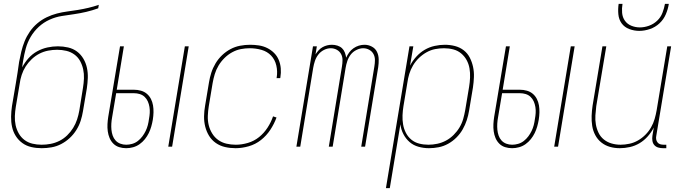

<svg xmlns="http://www.w3.org/2000/svg" viewBox="-20 -760 3540 995"><path d="M196 8Q168 8 142 2Q116 -4 95.5 -19Q75 -34 61.5 -55.5Q48 -77 42.5 -102.5Q37 -128 37.5 -155.5Q38 -183 42 -210L62 -328Q67 -356 71 -383.5Q75 -411 79 -439Q84 -466 90.5 -493Q97 -520 107.5 -546Q118 -572 134.5 -596Q151 -620 173.5 -639Q196 -658 222 -670.5Q248 -683 275 -690Q302 -697 329 -700.5Q356 -704 383.5 -708.5Q411 -713 438.5 -719.5Q466 -726 492 -735L489 -717Q459 -706 427 -698.5Q395 -691 363.5 -686.5Q332 -682 300 -677Q268 -672 237 -658Q206 -644 181 -621Q156 -598 139 -569Q122 -540 113.5 -508.5Q105 -477 100 -446Q98 -437 97 -428Q96 -419 95 -411Q108 -436 127.5 -458Q147 -480 172.5 -494Q198 -508 225.5 -514Q253 -520 280 -520Q307 -520 333 -514Q359 -508 379 -493Q399 -478 412 -456Q425 -434 430.5 -408.5Q436 -383 435 -356Q434 -329 430 -302L410 -184Q406 -159 398 -134Q390 -109 375.5 -86Q361 -63 341 -44.5Q321 -26 297 -13.5Q273 -1 247 3.5Q221 8 196 8ZM196 -10Q219 -10 242.5 -14.5Q266 -19 288 -30Q310 -41 328 -58.5Q346 -76 359 -97Q372 -118 379.5 -141Q387 -164 391 -187L410 -305Q414 -329 415 -353.5Q416 -378 411 -401Q406 -424 395 -444Q384 -464 365.5 -477.5Q347 -491 324 -496.5Q301 -502 276 -502Q253 -502 229.5 -497.5Q206 -493 184.5 -482Q163 -471 144.5 -453.5Q126 -436 113 -415.5Q100 -395 92.5 -372Q85 -349 82 -326L62 -207Q58 -183 57 -158.5Q56 -134 61 -111Q66 -88 77.5 -68Q89 -48 107 -34.5Q125 -21 148 -15.5Q171 -10 196 -10Z M852 0 938 -520H958L872 0ZM634 8Q615 8 597.5 2.5Q580 -3 567.5 -15.5Q555 -28 548 -44.5Q541 -61 538.5 -79.5Q536 -98 537 -117Q538 -136 541 -155L602 -520H622L585 -295H674Q693 -295 710.5 -290Q728 -285 741 -274Q754 -263 762 -247.5Q770 -232 773 -214Q776 -196 775.5 -177.5Q775 -159 772 -140Q769 -122 764 -104.5Q759 -87 751 -70.5Q743 -54 731 -39Q719 -24 703.5 -13Q688 -2 670 3Q652 8 634 8ZM634 -10Q649 -10 665 -14.5Q681 -19 694.5 -29.5Q708 -40 718 -53.5Q728 -67 735 -81.5Q742 -96 746 -111.5Q750 -127 752 -143Q755 -159 756 -174.5Q757 -190 754.5 -205.5Q752 -221 746 -234.5Q740 -248 729.5 -258Q719 -268 704.5 -272.5Q690 -277 674 -277H582L561 -152Q558 -136 557 -119.5Q556 -103 557.5 -87.5Q559 -72 564 -57.5Q569 -43 579 -32Q589 -21 603.5 -15.5Q618 -10 634 -10Z M1201 8Q1173 8 1146.5 2Q1120 -4 1098.5 -19Q1077 -34 1063.5 -56Q1050 -78 1043.5 -104Q1037 -130 1037.5 -157.5Q1038 -185 1043 -213L1063 -333Q1067 -358 1075 -383Q1083 -408 1097 -431.5Q1111 -455 1131 -474Q1151 -493 1174.5 -505.5Q1198 -518 1224 -523Q1250 -528 1276 -528Q1299 -528 1322 -524.5Q1345 -521 1365 -511Q1385 -501 1400.5 -485.5Q1416 -470 1424.5 -449.5Q1433 -429 1435 -406Q1437 -383 1433 -359L1432 -355H1413L1414 -359Q1419 -390 1412 -420.5Q1405 -451 1385 -472Q1365 -493 1335.5 -501.5Q1306 -510 1274 -510Q1251 -510 1228 -505.5Q1205 -501 1183 -489Q1161 -477 1143 -459Q1125 -441 1112.5 -420Q1100 -399 1093 -376Q1086 -353 1082 -330L1062 -210Q1058 -185 1057 -160Q1056 -135 1061.5 -112Q1067 -89 1079.5 -68.5Q1092 -48 1111 -34.5Q1130 -21 1153.5 -15.5Q1177 -10 1202 -10Q1233 -10 1265 -19.5Q1297 -29 1322.5 -49.5Q1348 -70 1366.5 -98.5Q1385 -127 1395 -157L1413 -151Q1401 -118 1381 -87.5Q1361 -57 1332.5 -34.5Q1304 -12 1269 -2Q1234 8 1201 8Z M1516 0 1602 -520H1622L1615 -478Q1622 -489 1631 -499Q1640 -509 1651.5 -515.5Q1663 -522 1675.5 -525Q1688 -528 1700 -528Q1715 -528 1729 -523.5Q1743 -519 1752.5 -510Q1762 -501 1767 -488Q1772 -475 1774 -461Q1780 -475 1789.5 -488Q1799 -501 1812 -510Q1825 -519 1839.5 -523.5Q1854 -528 1869 -528Q1889 -528 1907 -518.5Q1925 -509 1933.5 -491.5Q1942 -474 1942.5 -453Q1943 -432 1940 -412L1872 0H1852L1920 -415Q1923 -432 1923 -449Q1923 -466 1915.5 -480Q1908 -494 1893.5 -502Q1879 -510 1862 -510Q1845 -510 1827 -501Q1809 -492 1797.5 -477Q1786 -462 1780 -444Q1774 -426 1771 -408L1704 0H1684L1752 -415Q1755 -432 1755 -449Q1755 -466 1747.5 -480Q1740 -494 1725.5 -502Q1711 -510 1694 -510Q1676 -510 1658.5 -501Q1641 -492 1629.5 -477Q1618 -462 1612 -444Q1606 -426 1603 -408L1536 0Z M1980 215 2102 -520H2122L2105 -420Q2118 -445 2137.5 -466.5Q2157 -488 2181 -502Q2205 -516 2232 -522Q2259 -528 2285 -528Q2312 -528 2337.5 -521.5Q2363 -515 2383 -499.5Q2403 -484 2414.5 -461.5Q2426 -439 2431.5 -413.5Q2437 -388 2436 -361Q2435 -334 2431 -307L2411 -187Q2407 -162 2399 -137.5Q2391 -113 2378 -90Q2365 -67 2345.5 -47.5Q2326 -28 2302.5 -15Q2279 -2 2253.5 3Q2228 8 2203 8Q2175 8 2148.5 0.5Q2122 -7 2102.5 -24Q2083 -41 2070.5 -65Q2058 -89 2055 -116L2000 215ZM2200 -10Q2223 -10 2246.5 -15Q2270 -20 2291.5 -31.5Q2313 -43 2331 -61Q2349 -79 2361.5 -100Q2374 -121 2380.5 -144Q2387 -167 2391 -190L2411 -310Q2415 -334 2416 -358.5Q2417 -383 2413 -406Q2409 -429 2398 -449Q2387 -469 2369.5 -483.5Q2352 -498 2329 -504Q2306 -510 2281 -510Q2258 -510 2235 -505.5Q2212 -501 2190.5 -489Q2169 -477 2151 -459.5Q2133 -442 2120.5 -421Q2108 -400 2101 -377Q2094 -354 2091 -331L2071 -211Q2067 -187 2066 -162.5Q2065 -138 2069 -115Q2073 -92 2083.5 -71.5Q2094 -51 2111.5 -36.5Q2129 -22 2152 -16Q2175 -10 2200 -10Z M2852 0 2938 -520H2958L2872 0ZM2634 8Q2615 8 2597.5 2.5Q2580 -3 2567.5 -15.5Q2555 -28 2548 -44.5Q2541 -61 2538.5 -79.5Q2536 -98 2537 -117Q2538 -136 2541 -155L2602 -520H2622L2585 -295H2674Q2693 -295 2710.5 -290Q2728 -285 2741 -274Q2754 -263 2762 -247.5Q2770 -232 2773 -214Q2776 -196 2775.5 -177.5Q2775 -159 2772 -140Q2769 -122 2764 -104.5Q2759 -87 2751 -70.5Q2743 -54 2731 -39Q2719 -24 2703.5 -13Q2688 -2 2670 3Q2652 8 2634 8ZM2634 -10Q2649 -10 2665 -14.5Q2681 -19 2694.5 -29.5Q2708 -40 2718 -53.5Q2728 -67 2735 -81.5Q2742 -96 2746 -111.5Q2750 -127 2752 -143Q2755 -159 2756 -174.5Q2757 -190 2754.5 -205.5Q2752 -221 2746 -234.5Q2740 -248 2729.5 -258Q2719 -268 2704.5 -272.5Q2690 -277 2674 -277H2582L2561 -152Q2558 -136 2557 -119.5Q2556 -103 2557.5 -87.5Q2559 -72 2564 -57.5Q2569 -43 2579 -32Q2589 -21 2603.5 -15.5Q2618 -10 2634 -10Z M3192 8Q3165 8 3140.5 1Q3116 -6 3096.5 -21.5Q3077 -37 3065 -59.5Q3053 -82 3049 -107.5Q3045 -133 3046 -159.5Q3047 -186 3051 -213L3102 -520H3122L3070 -210Q3067 -186 3065.5 -162Q3064 -138 3068 -115Q3072 -92 3082 -71.5Q3092 -51 3109.5 -37Q3127 -23 3149.5 -16.5Q3172 -10 3196 -10Q3218 -10 3241.5 -15Q3265 -20 3286 -32Q3307 -44 3324.5 -61.5Q3342 -79 3354 -100Q3366 -121 3372.5 -143.5Q3379 -166 3383 -189L3438 -520H3458L3381 -56Q3379 -47 3380.5 -38Q3382 -29 3387.5 -22Q3393 -15 3401.5 -12.5Q3410 -10 3419 -10H3433V8H3416Q3403 8 3391 4.5Q3379 1 3371 -8Q3363 -17 3361 -30Q3359 -43 3361 -56L3368 -99Q3356 -75 3337 -53.5Q3318 -32 3294.5 -18Q3271 -4 3244.5 2Q3218 8 3192 8ZM3293 -600Q3266 -600 3241 -609.5Q3216 -619 3201.5 -639Q3187 -659 3184.5 -686Q3182 -713 3186 -740H3206Q3202 -717 3204 -693.5Q3206 -670 3218.5 -652.5Q3231 -635 3252 -626.5Q3273 -618 3296 -618Q3319 -618 3343 -626.5Q3367 -635 3385.5 -652.5Q3404 -670 3413 -693.5Q3422 -717 3426 -740H3446Q3442 -713 3430.5 -686Q3419 -659 3397.5 -639Q3376 -619 3348 -609.5Q3320 -600 3293 -600Z"/></svg>

Font: Iosevka Thin
Style: Italic
Weight: 100
Italic angle: -9°
Monospace: yes
Designer: Belleve Invis
Foundry: Belleve Invis
Version: Version 32.5.0; ttfautohint (v1.8.4)